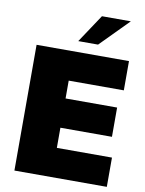

<svg xmlns="http://www.w3.org/2000/svg" viewBox="-99 -991 799 1060"><g transform="rotate(10 301.0 -461.5)"><path d="M57 -705H575V-541H266V-441H555V-277H266V-164H575V0H57ZM280 -765 385 -923H547L391 -765Z"/></g></svg>

Font: Nunito Sans Heavy
Style: Regular
Weight: 400
Designer: Vernon Adams
Foundry: Vernon Adams
Version: Version 2.500